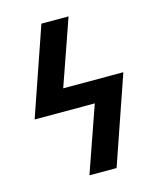

<svg xmlns="http://www.w3.org/2000/svg" viewBox="-111 -812 722 888"><g transform="rotate(-15 250.0 -367.5)"><path d="M336 0H206L316 -315H28L173 -735H303L193 -420H481Z"/></g></svg>

Font: Iosevka SS18 Extrabold
Style: Italic
Weight: 800
Italic angle: -9°
Monospace: yes
Designer: Belleve Invis
Foundry: Belleve Invis
Version: Version 25.1.1; ttfautohint (v1.8.4)